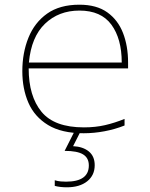

<svg xmlns="http://www.w3.org/2000/svg" viewBox="-20 -557 640 817"><path d="M336 10Q242 10 184.5 -25Q127 -60 101 -119.5Q75 -179 75 -254Q75 -332 101 -396.5Q127 -461 180.5 -499Q234 -537 318 -537Q391 -537 436.5 -504.5Q482 -472 503.5 -416.5Q525 -361 525 -291V-266H102Q102 -148 156.5 -81.5Q211 -15 337 -15Q386 -15 427 -24.5Q468 -34 510 -51V-23Q470 -7 425 1.5Q380 10 336 10ZM498 -291Q498 -392 454 -452Q410 -512 318 -512Q230 -512 171.5 -456Q113 -400 103 -291ZM264 240Q236 240 213 234V210Q226 214 238.5 215Q251 216 261 216Q358 216 358 147Q358 115 333.5 100Q309 85 255 85L298 0H324L291 65Q333 67 358 87.5Q383 108 383 146Q383 189 351 214.5Q319 240 264 240Z"/></svg>

Font: Noto Sans Mono Thin
Style: Regular
Weight: 100
Designer: Monotype Design Team
Foundry: Monotype Imaging Inc.
Version: Version 2.014